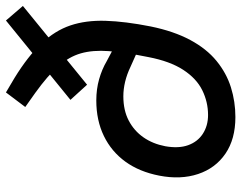

<svg xmlns="http://www.w3.org/2000/svg" viewBox="-103 -702 812 646"><g transform="rotate(-90 303.0 -379.0)"><path d="M341 -492 290 -548 557 -765 606 -708ZM232 7Q158 7 109 -26.5Q60 -60 40.5 -118.5Q21 -177 35 -249Q48 -316 82 -363Q116 -410 168.5 -435.5Q221 -461 288 -461Q326 -461 359.5 -451.5Q393 -442 420 -426L471 -399L457 -321L401 -346Q376 -358 351 -364Q326 -370 302 -370Q255 -370 220.5 -352Q186 -334 164 -302.5Q142 -271 134 -229Q126 -184 137.5 -152Q149 -120 176 -102.5Q203 -85 239 -85Q283 -85 322.5 -104.5Q362 -124 391 -168.5Q420 -213 434 -286Q450 -365 454 -419Q458 -473 446.5 -513Q435 -553 403 -589Q371 -625 314 -666L266 -700L315 -765L364 -736Q437 -691 480 -645.5Q523 -600 540.5 -548Q558 -496 556 -430Q554 -364 537 -278Q521 -200 491.5 -145Q462 -90 421 -56.5Q380 -23 332 -8Q284 7 232 7Z"/></g></svg>

Font: REM
Style: Italic
Weight: 400
Italic angle: -11°
Designer: Octavio Pardo
Foundry: Ashler Design
Version: Version 1.005;gftools[0.9.28]